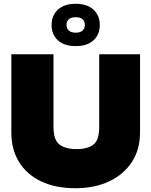

<svg xmlns="http://www.w3.org/2000/svg" viewBox="-20 -987 801 1016"><path d="M379 9Q273 9 197 -27.5Q121 -64 80.5 -130Q40 -196 40 -286V-700H263V-315Q263 -246 295 -222Q327 -198 386 -198Q444 -198 474.5 -222Q505 -246 505 -315V-700H721V-286Q721 -196 678 -130Q635 -64 558 -27.5Q481 9 379 9ZM381 -743Q320 -743 286.5 -773.5Q253 -804 253 -855Q253 -905 286.5 -936Q320 -967 381 -967Q441 -967 474.5 -936Q508 -905 508 -855Q508 -804 474.5 -773.5Q441 -743 381 -743ZM381 -814Q404 -814 416.5 -825Q429 -836 429 -855Q429 -875 416.5 -885.5Q404 -896 381 -896Q357 -896 344.5 -885.5Q332 -875 332 -856Q332 -836 344.5 -825Q357 -814 381 -814Z"/></svg>

Font: REM Black
Style: Regular
Weight: 900
Designer: Octavio Pardo
Foundry: Ashler Design
Version: Version 1.005;gftools[0.9.28]